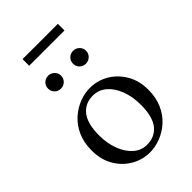

<svg xmlns="http://www.w3.org/2000/svg" viewBox="-244 -913 1023 1023"><g transform="rotate(-45 267.5 -401.0)"><path d="M274 -455Q332 -455 380.5 -426.5Q429 -398 459 -347Q489 -296 489 -228Q489 -168 468.5 -122.5Q448 -77 414 -46.5Q380 -16 339.5 -0.5Q299 15 260 15Q203 15 154 -13.5Q105 -42 75.5 -93Q46 -144 46 -212Q46 -272 66.5 -317.5Q87 -363 121 -393.5Q155 -424 195 -439.5Q235 -455 274 -455ZM277 -25Q336 -25 370 -67.5Q404 -110 404 -199Q404 -260 385.5 -309Q367 -358 334 -386.5Q301 -415 257 -415Q199 -415 165 -372.5Q131 -330 131 -241Q131 -181 149.5 -132Q168 -83 201 -54Q234 -25 277 -25ZM164 -561Q143 -561 129 -575Q115 -589 115 -610Q115 -630 129 -644Q143 -658 164 -658Q184 -658 198.5 -644Q213 -630 213 -610Q213 -589 198.5 -575Q184 -561 164 -561ZM352 -561Q331 -561 317 -575Q303 -589 303 -610Q303 -630 317 -644Q331 -658 352 -658Q372 -658 386.5 -644Q401 -630 401 -610Q401 -589 386.5 -575Q372 -561 352 -561ZM130 -817H396V-767H130Z"/></g></svg>

Font: Bona Nova SC
Style: Regular
Weight: 400
Designer: Mateusz Machalski
Foundry: Capitalics
Version: Version 4.001; ttfautohint (v1.8.4.7-5d5b)